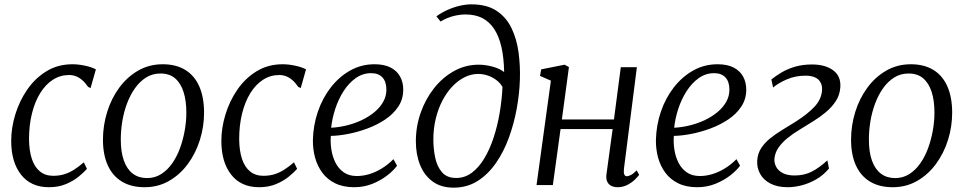

<svg xmlns="http://www.w3.org/2000/svg" viewBox="-20 -851 4439 883"><path d="M205 10Q122 10 76.8 -47.8Q31.5 -105.5 31.5 -203Q31.5 -262.5 50.2 -324.2Q69 -386 105 -438.5Q141 -491 193.5 -523.2Q246 -555.5 313.5 -555.5Q340 -555.5 370 -549.2Q400 -543 421 -532L396.5 -446L385 -451.5Q372.5 -470 358.5 -482.2Q344.5 -494.5 329.5 -500.2Q314.5 -506 298 -506Q257 -506 223.2 -484.2Q189.5 -462.5 165 -423Q140.5 -383.5 127 -329.5Q113.5 -275.5 113.5 -211Q114 -158 126.5 -120.2Q139 -82.5 163.8 -62.5Q188.5 -42.5 224.5 -42.5Q253.5 -42.5 277 -50Q300.5 -57.5 322 -71.5Q343.5 -85.5 365.5 -104.5L380 -74.5Q366 -58.5 341.5 -38.5Q317 -18.5 282.8 -4.2Q248.5 10 205 10Z M728.5 -555.5Q790 -555.5 832.5 -529.2Q875 -503 896.8 -453Q918.5 -403 918.5 -332.5Q918.5 -268.5 899.2 -207.2Q880 -146 844 -97Q808 -48 757.5 -19Q707 10 645 10Q583.5 10 540.8 -15.8Q498 -41.5 475.8 -90.5Q453.5 -139.5 453.5 -208.5Q453.5 -274 472.8 -336Q492 -398 528.2 -447.5Q564.5 -497 615.2 -526.2Q666 -555.5 728.5 -555.5ZM718 -513Q681.5 -513 652.2 -494.8Q623 -476.5 601 -445.5Q579 -414.5 564.2 -375.2Q549.5 -336 542.5 -293.2Q535.5 -250.5 535.5 -210Q535.5 -151.5 549.8 -112Q564 -72.5 591 -52.2Q618 -32 656.5 -32Q692 -32 721 -50.2Q750 -68.5 771.8 -99.5Q793.5 -130.5 807.8 -169.5Q822 -208.5 829.5 -250.8Q837 -293 837 -333Q837 -387.5 824.2 -427.8Q811.5 -468 785.5 -490.5Q759.5 -513 718 -513Z M1171.5 10Q1088.5 10 1043.2 -47.8Q998 -105.5 998 -203Q998 -262.5 1016.8 -324.2Q1035.5 -386 1071.5 -438.5Q1107.5 -491 1160 -523.2Q1212.5 -555.5 1280 -555.5Q1306.5 -555.5 1336.5 -549.2Q1366.5 -543 1387.5 -532L1363 -446L1351.5 -451.5Q1339 -470 1325 -482.2Q1311 -494.5 1296 -500.2Q1281 -506 1264.5 -506Q1223.5 -506 1189.8 -484.2Q1156 -462.5 1131.5 -423Q1107 -383.5 1093.5 -329.5Q1080 -275.5 1080 -211Q1080.5 -158 1093 -120.2Q1105.5 -82.5 1130.2 -62.5Q1155 -42.5 1191 -42.5Q1220 -42.5 1243.5 -50Q1267 -57.5 1288.5 -71.5Q1310 -85.5 1332 -104.5L1346.5 -74.5Q1332.5 -58.5 1308 -38.5Q1283.5 -18.5 1249.2 -4.2Q1215 10 1171.5 10Z M1806 -89Q1791.5 -68.5 1762.5 -45.5Q1733.5 -22.5 1694 -6.2Q1654.5 10 1609 10Q1558.5 10 1522 -7.8Q1485.5 -25.5 1462.5 -56.5Q1439.5 -87.5 1429 -126.2Q1418.5 -165 1419 -206.5Q1420.5 -275 1442 -337.8Q1463.5 -400.5 1501.8 -449.5Q1540 -498.5 1591 -527Q1642 -555.5 1702.5 -555.5Q1747 -555.5 1776.2 -540.5Q1805.5 -525.5 1820 -499Q1834.5 -472.5 1834.5 -439Q1834.5 -395 1811.8 -360.8Q1789 -326.5 1751.5 -301.5Q1714 -276.5 1669.5 -260Q1625 -243.5 1580.8 -235Q1536.5 -226.5 1501.5 -226Q1499 -195 1504 -162.8Q1509 -130.5 1522.8 -103Q1536.5 -75.5 1560.8 -58.5Q1585 -41.5 1621 -41.5Q1649 -41.5 1677.8 -50Q1706.5 -58.5 1735 -75.8Q1763.5 -93 1789.5 -119ZM1687 -514.5Q1648 -514.5 1616 -491.8Q1584 -469 1560.2 -432Q1536.5 -395 1522 -350.8Q1507.5 -306.5 1503 -263.5Q1539.5 -265.5 1575.8 -274.5Q1612 -283.5 1644.5 -299Q1677 -314.5 1702.2 -335.5Q1727.5 -356.5 1742.2 -382.5Q1757 -408.5 1757 -438.5Q1757 -475.5 1738.8 -495Q1720.5 -514.5 1687 -514.5Z M2066 12Q2008.5 12 1970 -16Q1931.5 -44 1912 -92.2Q1892.5 -140.5 1892.5 -201Q1892.5 -269.5 1914.8 -332.8Q1937 -396 1976.5 -445.8Q2016 -495.5 2068.5 -524.5Q2121 -553.5 2181 -553.5Q2213.5 -553.5 2246.5 -544.2Q2279.5 -535 2298.5 -519.5Q2297.5 -584.5 2286.2 -634Q2275 -683.5 2253 -717.2Q2231 -751 2198.2 -767.8Q2165.5 -784.5 2121 -784.5Q2094.5 -784.5 2065.5 -777.2Q2036.5 -770 2006 -752L1987 -776Q2012 -794 2040 -806.2Q2068 -818.5 2095.8 -824.8Q2123.5 -831 2148 -831Q2219 -831 2263.8 -801.2Q2308.5 -771.5 2332.5 -721.5Q2356.5 -671.5 2364.8 -610.2Q2373 -549 2371 -485.5Q2369 -421 2356.5 -352Q2344 -283 2320.5 -218.2Q2297 -153.5 2261 -101.5Q2225 -49.5 2176.8 -18.8Q2128.5 12 2066 12ZM2078 -32.5Q2117.5 -32.5 2149.8 -56.5Q2182 -80.5 2207 -122Q2232 -163.5 2249.8 -217.2Q2267.5 -271 2277.8 -331Q2288 -391 2291 -451Q2280.5 -469.5 2262.5 -483Q2244.5 -496.5 2222.8 -503.8Q2201 -511 2179.5 -511Q2147 -511 2116.5 -495.8Q2086 -480.5 2060 -453Q2034 -425.5 2014.5 -388Q1995 -350.5 1984 -305.2Q1973 -260 1973 -210Q1973 -166.5 1981.5 -125.8Q1990 -85 2012.8 -58.8Q2035.5 -32.5 2078 -32.5Z M2849.5 -75Q2847.5 -56.5 2851.2 -48.5Q2855 -40.5 2861.5 -40.5Q2870.5 -40.5 2882 -46.5Q2893.5 -52.5 2908 -67.5L2919.5 -47Q2914 -39 2900 -25.2Q2886 -11.5 2865.5 -0.8Q2845 10 2820.5 10Q2804 10 2791.2 3.8Q2778.5 -2.5 2772.2 -16.5Q2766 -30.5 2769.5 -52.5L2797.5 -257.5H2558L2522.5 0H2447.5L2513.5 -480L2463.5 -502L2469 -532L2576.5 -553.5L2596.5 -542.5L2564 -301.5H2803.5L2835 -542H2909Z M3383.5 -89Q3369 -68.5 3340 -45.5Q3311 -22.5 3271.5 -6.2Q3232 10 3186.5 10Q3136 10 3099.5 -7.8Q3063 -25.5 3040 -56.5Q3017 -87.5 3006.5 -126.2Q2996 -165 2996.5 -206.5Q2998 -275 3019.5 -337.8Q3041 -400.5 3079.2 -449.5Q3117.5 -498.5 3168.5 -527Q3219.5 -555.5 3280 -555.5Q3324.5 -555.5 3353.8 -540.5Q3383 -525.5 3397.5 -499Q3412 -472.5 3412 -439Q3412 -395 3389.2 -360.8Q3366.5 -326.5 3329 -301.5Q3291.5 -276.5 3247 -260Q3202.5 -243.5 3158.2 -235Q3114 -226.5 3079 -226Q3076.5 -195 3081.5 -162.8Q3086.5 -130.5 3100.2 -103Q3114 -75.5 3138.2 -58.5Q3162.5 -41.5 3198.5 -41.5Q3226.5 -41.5 3255.2 -50Q3284 -58.5 3312.5 -75.8Q3341 -93 3367 -119ZM3264.5 -514.5Q3225.5 -514.5 3193.5 -491.8Q3161.5 -469 3137.8 -432Q3114 -395 3099.5 -350.8Q3085 -306.5 3080.5 -263.5Q3117 -265.5 3153.2 -274.5Q3189.5 -283.5 3222 -299Q3254.5 -314.5 3279.8 -335.5Q3305 -356.5 3319.8 -382.5Q3334.5 -408.5 3334.5 -438.5Q3334.5 -475.5 3316.2 -495Q3298 -514.5 3264.5 -514.5Z M3602.5 10Q3555.5 10 3523.2 -6.8Q3491 -23.5 3475.5 -52Q3460 -80.5 3462.5 -114.5Q3465 -146 3481 -170.2Q3497 -194.5 3522 -214.8Q3547 -235 3577.2 -253.2Q3607.5 -271.5 3638.5 -291Q3696 -327.5 3727 -361.5Q3758 -395.5 3760.5 -436Q3762 -457.5 3753.2 -472.8Q3744.5 -488 3727.2 -495.5Q3710 -503 3684.5 -503Q3638 -503 3598.2 -485.8Q3558.5 -468.5 3535.5 -448.5L3527.5 -485.5Q3547 -501.5 3573.8 -517.5Q3600.5 -533.5 3635.5 -544Q3670.5 -554.5 3714.5 -554.5Q3775.5 -554.5 3812 -527.5Q3848.5 -500.5 3844.5 -448.5Q3842 -413.5 3823.5 -385.5Q3805 -357.5 3777 -334.2Q3749 -311 3717 -291.5Q3685 -272 3655.5 -253.5Q3627 -236.5 3601.8 -216Q3576.5 -195.5 3560.2 -172Q3544 -148.5 3541.5 -120.5Q3540.5 -100.5 3550 -83Q3559.5 -65.5 3580.5 -54.8Q3601.5 -44 3634.5 -44Q3679 -44 3713.5 -61.8Q3748 -79.5 3785 -113.5L3792.5 -76Q3766 -44.5 3733 -25.8Q3700 -7 3666.2 1.5Q3632.5 10 3602.5 10Z M4169 -555.5Q4230.5 -555.5 4273 -529.2Q4315.5 -503 4337.2 -453Q4359 -403 4359 -332.5Q4359 -268.5 4339.8 -207.2Q4320.5 -146 4284.5 -97Q4248.5 -48 4198 -19Q4147.5 10 4085.5 10Q4024 10 3981.2 -15.8Q3938.5 -41.5 3916.2 -90.5Q3894 -139.5 3894 -208.5Q3894 -274 3913.2 -336Q3932.5 -398 3968.8 -447.5Q4005 -497 4055.8 -526.2Q4106.5 -555.5 4169 -555.5ZM4158.5 -513Q4122 -513 4092.8 -494.8Q4063.5 -476.5 4041.5 -445.5Q4019.5 -414.5 4004.8 -375.2Q3990 -336 3983 -293.2Q3976 -250.5 3976 -210Q3976 -151.5 3990.2 -112Q4004.5 -72.5 4031.5 -52.2Q4058.5 -32 4097 -32Q4132.5 -32 4161.5 -50.2Q4190.5 -68.5 4212.2 -99.5Q4234 -130.5 4248.2 -169.5Q4262.5 -208.5 4270 -250.8Q4277.5 -293 4277.5 -333Q4277.5 -387.5 4264.8 -427.8Q4252 -468 4226 -490.5Q4200 -513 4158.5 -513Z"/></svg>

Font: Merriweather 48pt Light
Style: Italic
Weight: 300
Italic angle: -7.8°
Version: Version 2.101